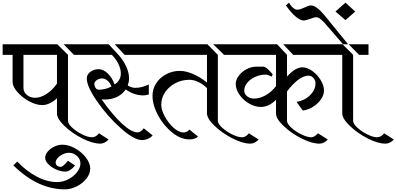

<svg xmlns="http://www.w3.org/2000/svg" viewBox="-34 -1023 2992 1449"><path d="M-14 -689H398L479 -609V-111Q479 -89 511 -59.5Q543 -30 586.5 -8.5Q630 13 660 13Q674 13 688 5.5Q702 -2 713 -17L786 30Q755 61 723 61Q665 61 587 21.5Q509 -18 452.5 -72.5Q396 -127 396 -166V-282Q372 -258 342 -244Q312 -230 286 -230Q238 -230 185 -259Q132 -288 96.5 -329.5Q61 -371 61 -404V-609H-14ZM446 -689H594V-609H524ZM396 -392V-609H143V-359Q143 -328 169 -306.5Q195 -285 230 -285Q272 -285 316.5 -313.5Q361 -342 396 -392Z M397 351Q441 351 481.5 330Q522 309 547.5 276Q573 243 573 210Q573 177 546.5 153.5Q520 130 486 130Q463 130 439.5 141.5Q416 153 401 170Q386 187 386 204Q386 218 397 227Q408 236 424 236Q442 236 479 190L532 226Q516 247 496.5 259.5Q477 272 459 272Q425 272 389.5 256Q354 240 330.5 216Q307 192 307 169Q307 144 326 121Q345 98 375.5 83.5Q406 69 437 69Q484 69 533 96.5Q582 124 614.5 166.5Q647 209 647 249Q647 288 618.5 324.5Q590 361 545 383.5Q500 406 455 406Q251 406 67 225L96 196Q163 267 242 309Q321 351 397 351Z M860 -609Q895 -571 917.5 -523Q940 -475 940 -431Q940 -406 930 -378Q960 -360 987 -360Q1037 -360 1089 -386V-310Q1065 -303 1048 -303Q978 -303 915 -348Q887 -309 846.5 -290.5Q806 -272 759 -272Q742 -272 733 -273Q815 -156 886.5 -90Q958 -24 1004 -24Q1028 -24 1051 -55L1118 -1Q1104 15 1082 24.5Q1060 34 1037 34Q978 34 878 -55Q778 -144 699.5 -257Q621 -370 621 -431Q621 -461 648 -481Q675 -501 710 -501Q745 -501 778.5 -469.5Q812 -438 831 -386Q853 -399 865.5 -420.5Q878 -442 878 -467Q878 -502 860 -539.5Q842 -577 810 -609H567V-689H786ZM1075 -609H906L832 -689H1075ZM678 -390Q678 -373 687.5 -359.5Q697 -346 710 -346Q762 -346 807 -370Q799 -395 778.5 -413Q758 -431 737 -431Q715 -431 696.5 -418.5Q678 -406 678 -390Z M1048 -689H1531L1610 -609V-111Q1610 -89 1642.5 -59.5Q1675 -30 1718.5 -8.5Q1762 13 1792 13Q1822 13 1844 -17L1918 30Q1889 61 1855 61Q1798 61 1720 21Q1642 -19 1585 -73.5Q1528 -128 1528 -168V-358Q1498 -388 1462.5 -404.5Q1427 -421 1396 -421Q1339 -421 1290 -395.5Q1241 -370 1212 -327Q1183 -284 1183 -234Q1183 -193 1210.5 -142.5Q1238 -92 1277.5 -57.5Q1317 -23 1352 -23Q1362 -23 1374 -28.5Q1386 -34 1396 -45L1460 7Q1451 18 1433.5 23.5Q1416 29 1395 29Q1330 29 1265.5 -23Q1201 -75 1159 -152.5Q1117 -230 1117 -301Q1117 -352 1145 -395Q1173 -438 1220.5 -463Q1268 -488 1323 -488Q1368 -488 1422 -465Q1476 -442 1528 -400V-609H1048ZM1575 -689H1726V-609H1657Z M2132 -609V-445Q2195 -515 2248 -515Q2284 -515 2322.5 -487.5Q2361 -460 2386 -419Q2411 -378 2411 -340Q2411 -306 2388 -273Q2365 -240 2327.5 -216.5Q2290 -193 2251 -189L2204 -254Q2265 -264 2306 -304.5Q2347 -345 2347 -395Q2347 -417 2331.5 -434.5Q2316 -452 2295 -452Q2258 -452 2216 -420.5Q2174 -389 2132 -333V-111Q2132 -89 2164.5 -59.5Q2197 -30 2241 -8.5Q2285 13 2315 13Q2338 13 2366 -17L2440 30Q2411 61 2377 61Q2319 61 2241 21.5Q2163 -18 2106 -72.5Q2049 -127 2049 -166V-270Q1995 -216 1935 -216Q1889 -216 1845 -242Q1801 -268 1773 -308.5Q1745 -349 1745 -389Q1745 -421 1768 -451.5Q1791 -482 1827 -501Q1863 -520 1900 -520H1954Q1976 -520 2024 -462L2016 -444Q1988 -460 1970 -460Q1930 -460 1892.5 -443Q1855 -426 1832 -398Q1809 -370 1809 -339Q1809 -315 1830.5 -297Q1852 -279 1882 -279Q1926 -279 1970 -303.5Q2014 -328 2049 -373V-609H1699V-689H2057ZM2460 -609H2179L2103 -689H2460Z M2209 -950Q2223 -950 2235.5 -954.5Q2248 -959 2266 -967Q2296 -982 2313 -982Q2333 -982 2359 -963Q2385 -944 2413 -910L2593 -689H2555L2438 -824Q2383 -893 2352 -893Q2338 -893 2305 -880Q2269 -868 2260 -868Q2232 -868 2196.5 -898.5Q2161 -929 2124 -982L2147 -1003Q2160 -979 2177 -964.5Q2194 -950 2209 -950ZM2573 -1003 2647 -936 2573 -871 2498 -936ZM2433 -689H2551L2631 -609V-111Q2631 -89 2663 -59.5Q2695 -30 2738.5 -8.5Q2782 13 2812 13Q2826 13 2840.5 5Q2855 -3 2865 -17L2938 30Q2910 61 2875 61Q2817 61 2739.5 21Q2662 -19 2605.5 -73.5Q2549 -128 2549 -168V-609H2433ZM2597 -689H2747V-609H2676Z"/></svg>

Font: Amita
Style: Regular
Weight: 400
Designer: Eduardo Rodriguez Tunni, Modular Infotech, Brian J. Bonislawsky
Foundry: Eduardo Rodriguez Tunni, Modular Infotech, Brian J. Bonislawsky
Version: Version 1.004